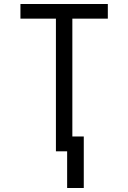

<svg xmlns="http://www.w3.org/2000/svg" viewBox="-20 -755 640 958"><path d="M315 183V0H259V-662H82V-735H518V-662H341V-74H398V183Z"/></svg>

Font: R Plex Mono
Style: Regular
Weight: 400
Monospace: yes
Designer: Belleve Invis
Foundry: Belleve Invis
Version: Version 31.8.0